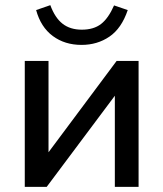

<svg xmlns="http://www.w3.org/2000/svg" viewBox="-20 -724 633 744"><path d="M76 0V-488H168V-134L432 -488H517V0H425V-353L161 0ZM296 -550Q231 -550 184.5 -584.5Q138 -619 120 -685L175 -704Q193 -655 222.5 -632Q252 -609 297 -609Q343 -609 371.5 -631Q400 -653 422 -703L475 -685Q451 -614 404 -582Q357 -550 296 -550Z"/></svg>

Font: Nunito Sans SemiBold
Style: Regular
Weight: 600
Designer: Vernon Adams
Foundry: Vernon Adams
Version: Version 3.101; ttfautohint (v1.8.4.7-5d5b);gftools[0.9.27]